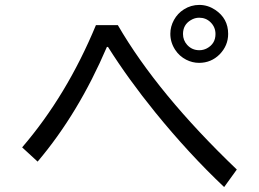

<svg xmlns="http://www.w3.org/2000/svg" viewBox="-20 -779 1040 770"><path d="M68.8 -188Q248 -396.5 364.7 -678.2H452.6Q612.3 -402.8 929.7 -99.1L878.9 -28.8Q737.3 -162.6 602.5 -328.6Q493.7 -462.9 413.1 -590.8H408.7Q294.4 -323.7 130.9 -130.9ZM779.3 -759.3Q813 -759.3 842.8 -739.7Q895 -705.1 895 -643.1Q895 -596.2 860.8 -561Q826.7 -526.9 778.3 -526.9Q751.5 -526.9 726.6 -539.6Q699.2 -553.7 682.6 -579.1Q663.1 -608.9 663.1 -643.6Q663.1 -672.4 677.7 -699Q692.4 -725.6 717.3 -741.2Q745.6 -759.3 779.3 -759.3ZM778.8 -708Q761.2 -708 745.1 -698.2Q713.9 -679.7 713.9 -642.6Q713.9 -617.7 730.5 -599.1Q750 -577.6 779.3 -577.6Q795.4 -577.6 809.6 -585Q844.2 -603.5 844.2 -642.6Q844.2 -670.4 824.2 -689.9Q805.7 -708 778.8 -708Z"/></svg>

Font: BIZ UDGothic
Style: Regular
Weight: 400
Monospace: yes
Designer: TypeBank Co., Ltd.
Foundry: Morisawa Inc.
Version: Version 1.05